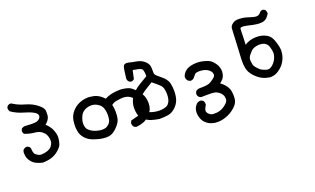

<svg xmlns="http://www.w3.org/2000/svg" viewBox="-80 -879 2660 1620"><g transform="rotate(-20 1250.0 -69.0)"><path d="M25.4 2Q25.4 -3.9 25.4 -9.8Q26.4 -24.4 36.1 -33.2Q47.9 -43.9 64.5 -43.9Q66.4 -43.9 70.3 -43.9L85.9 -35.2Q95.7 -25.4 95.7 -10.7Q95.7 -8.8 95.7 -5.9Q99.6 28.3 111.3 38.1Q131.8 54.7 149.4 58.6Q156.2 59.6 162.1 59.6Q186.5 59.6 218.8 48.8Q241.2 40 253.9 25.4Q267.6 8.8 271.5 -7.8Q273.4 -17.6 273.4 -26.4Q273.4 -52.7 260.7 -79.1Q252.9 -95.7 231 -112.8Q209 -129.9 167 -133.8Q125 -137.7 83 -154.3L82 -155.3Q72.3 -166 72.3 -181.6Q72.3 -183.6 72.3 -187.5L81.1 -204.1Q96.7 -213.9 112.3 -213.9Q119.1 -213.9 125 -212.9Q152.3 -210.9 163.1 -210.9Q173.8 -210.9 176.8 -210.9Q187.5 -210.9 200.2 -211.9Q226.6 -213.9 242.2 -229.5Q253.9 -241.2 253.9 -254.9Q253.9 -275.4 221.7 -293Q189.5 -310.5 136.7 -325.2Q84 -339.8 33.2 -374Q24.4 -387.7 24.4 -401.4Q24.4 -404.3 24.4 -408.2L32.2 -422.9Q43.9 -433.6 59.6 -433.6Q61.5 -433.6 65.4 -433.6Q116.2 -400.4 173.8 -384.8Q239.3 -367.2 286.1 -327.1Q304.7 -311.5 312.5 -298.8Q320.3 -286.1 321.3 -277.3Q322.3 -268.6 322.3 -262.7Q322.3 -256.8 322.3 -252.9Q322.3 -241.2 321.3 -230.5Q315.4 -193.4 278.3 -165Q314.5 -130.9 328.6 -95.2Q342.8 -59.6 342.8 -32.2Q342.8 -24.4 341.8 -17.6Q337.9 13.7 331.1 31.2Q324.2 51.8 293.9 78.6Q263.7 105.5 225.6 117.2Q188.5 127.9 147.5 127.9H146.5Q121.1 122.1 99.6 112.3Q73.2 101.6 55.7 81.1Q38.1 60.5 31.7 41.5Q25.4 22.5 25.4 2Z M960.9 74.2Q960.9 72.3 960.9 68.4L970.7 48.8Q1002.9 41 1028.3 34.2Q1051.8 28.3 1071.3 5.9Q1086.9 -13.7 1086.9 -34.2Q1086.9 -52.7 1078.1 -78.1Q1070.3 -99.6 1049.8 -123Q1034.2 -141.6 1007.8 -150.4Q988.3 -156.2 967.8 -156.2Q960 -156.2 941.9 -154.3Q923.8 -152.3 907.7 -148.9Q891.6 -145.5 882.8 -141.1Q874 -136.7 864.3 -128.9Q871.1 -104.5 871.1 -83Q872.1 -75.2 872.1 -69.3Q872.1 -50.8 871.1 -34.2Q870.1 -7.8 859.4 16.1Q848.6 40 820.3 68.4Q791 97.7 761.7 106.4Q743.2 111.3 726.6 111.3Q677.7 111.3 617.2 89.8Q575.2 76.2 546.9 45.9Q518.6 15.6 512.7 -21.5Q507.8 -46.9 507.8 -64Q507.8 -81.1 508.8 -90.8Q511.7 -144.5 536.1 -178.7Q546.9 -194.3 562.5 -209Q590.8 -235.4 631.8 -249Q665 -258.8 693.4 -258.8Q701.2 -258.8 709 -257.8Q744.1 -254.9 770.5 -243.2Q801.8 -229.5 831.1 -197.3Q857.4 -210.9 883.8 -217.8Q927.7 -227.5 964.8 -227.5Q1005.9 -227.5 1044.9 -213.9Q1068.4 -206.1 1105 -166.5Q1141.6 -127 1151.4 -90.8Q1158.2 -64.5 1158.2 -41Q1158.2 -13.7 1150.4 9.8Q1147.5 17.6 1144.5 23.4Q1134.8 42 1108.4 67.4Q1082 92.8 1054.7 101.6Q1027.3 111.3 996.1 114.3Q981.4 113.3 970.7 103.5Q960.9 89.8 960.9 74.2ZM800.8 -63.5Q800.8 -95.7 791 -124Q783.2 -145.5 765.6 -160.2Q732.4 -186.5 696.3 -186.5Q656.2 -186.5 627 -166Q617.2 -159.2 610.4 -151.4Q597.7 -137.7 588.4 -110.8Q579.1 -84 579.1 -65.4Q579.1 -45.9 585.9 -26.4Q591.8 -10.7 608.4 2Q637.7 26.4 690.4 36.1Q701.2 38.1 707.5 38.1Q713.9 38.1 721.2 38.1Q728.5 38.1 743.2 35.2Q760.7 30.3 776.4 14.6Q792 -1 796.4 -22Q800.8 -43 800.8 -63.5Z M1028.3 -38.1Q1028.3 -77.1 1043.9 -112.3Q1057.6 -144.5 1086.9 -171.9Q1116.2 -199.2 1150.9 -218.8Q1185.5 -238.3 1217.8 -258.8Q1217.8 -289.1 1213.9 -303.7Q1210.9 -319.3 1207 -323.2Q1194.3 -334 1171.4 -338.4Q1148.4 -342.8 1127 -346.7L1110.4 -271.5Q1098.6 -259.8 1083 -259.8Q1081.1 -259.8 1077.1 -259.8L1062.5 -268.6Q1051.8 -280.3 1050.8 -294.9Q1060.5 -381.8 1067.4 -400.9Q1074.2 -419.9 1096.7 -419.9Q1104.5 -419.9 1115.2 -418Q1144.5 -410.2 1185.5 -403.3Q1228.5 -395.5 1257.8 -366.2Q1283.2 -340.8 1283.2 -309.6Q1284.2 -279.3 1284.2 -260.7Q1285.2 -247.1 1305.7 -230.5Q1326.2 -213.9 1337.9 -203.1Q1351.6 -191.4 1355.5 -187.5Q1372.1 -170.9 1381.8 -151.4Q1391.6 -131.8 1395.5 -90.8Q1396.5 -77.1 1396.5 -56.2Q1396.5 -35.2 1391.6 -7.8Q1383.8 38.1 1349.6 72.8Q1315.4 107.4 1276.4 113.3Q1244.1 118.2 1210 118.2Q1205.1 118.2 1199.2 118.2H1197.3Q1165 113.3 1131.8 103.5Q1093.8 91.8 1063.5 62.5Q1040 39.1 1034.2 13.2Q1028.3 -12.7 1028.3 -38.1ZM1094.7 -32.2Q1094.7 -28.3 1094.7 -23.4Q1095.7 -2 1108.4 12.7Q1121.1 28.3 1138.7 35.6Q1156.2 43 1179.2 47.4Q1202.1 51.8 1221.7 51.8Q1267.6 51.8 1293.9 37.1Q1304.7 31.2 1315.4 12.7Q1330.1 -11.7 1330.1 -56.6Q1330.1 -77.1 1326.2 -97.7Q1321.3 -126 1300.8 -144.5Q1280.3 -164.1 1241.2 -195.3Q1215.8 -178.7 1189 -163.1Q1162.1 -147.5 1139.6 -128.9Q1118.2 -112.3 1110.4 -94.7Q1101.6 -77.1 1098.1 -64Q1094.7 -50.8 1094.7 -32.2Z M1610.4 -9.8H1626Q1645.5 -9.8 1668.9 -12.7Q1692.4 -15.6 1710.9 -27.3Q1734.4 -42 1749 -56.6Q1757.8 -66.4 1757.8 -78.1Q1757.8 -107.4 1721.7 -128.9Q1693.4 -145.5 1650.4 -145.5Q1643.6 -145.5 1637.7 -144.5Q1619.1 -143.6 1609.4 -133.8L1607.4 -130.9Q1591.8 -111.3 1585.9 -105.5Q1574.2 -94.7 1557.6 -94.7Q1555.7 -94.7 1551.8 -94.7L1534.2 -104.5Q1520.5 -119.1 1520.5 -138.7Q1520.5 -142.6 1520.5 -144.5Q1529.3 -171.9 1554.7 -192.4Q1569.3 -204.1 1588.9 -210Q1617.2 -219.7 1658.2 -219.7Q1698.2 -219.7 1745.1 -203.1Q1774.4 -194.3 1797.9 -166Q1821.3 -137.7 1828.1 -109.4Q1832 -94.7 1832 -81.1Q1832 -67.4 1829.1 -54.7Q1823.2 -26.4 1804.7 -8.8Q1794.9 1 1782.2 11.7Q1799.8 23.4 1814.9 40Q1830.1 56.6 1838.4 72.3Q1846.7 87.9 1849.6 101.6Q1854.5 126 1854.5 148.4Q1854.5 161.1 1853.5 173.8Q1849.6 210.9 1820.3 239.3Q1777.3 282.2 1718.8 299.8Q1686.5 310.5 1652.3 310.5Q1632.8 310.5 1623.5 308.6Q1614.3 306.6 1609.9 305.2Q1605.5 303.7 1600.6 302.7Q1591.8 299.8 1583 295.9Q1563.5 287.1 1544.9 268.6Q1527.3 251 1518.6 222.7Q1510.7 201.2 1510.7 178.7Q1510.7 170.9 1511.7 163.1Q1514.6 130.9 1540 104.5Q1553.7 91.8 1574.2 91.8Q1576.2 91.8 1580.1 91.8L1596.7 100.6L1598.6 102.5Q1607.4 113.3 1607.4 130.9Q1607.4 132.8 1607.4 137.7Q1586.9 171.9 1586.9 187Q1586.9 202.1 1602.1 216.8Q1617.2 231.4 1632.8 233.4Q1641.6 234.4 1646.5 234.4Q1663.1 234.4 1676.8 233.4Q1699.2 230.5 1723.6 218.8Q1748 206.1 1767.6 185.5Q1783.2 169.9 1783.2 148.4Q1783.2 110.4 1749 85Q1730.5 71.3 1710.9 67.9Q1691.4 64.5 1659.7 64.5Q1627.9 64.5 1598.6 65.4Q1584 65.4 1572.3 53.7Q1562.5 43 1562.5 27.3Q1562.5 20.5 1563.5 18.6L1571.3 2L1573.2 1Q1589.8 -9.8 1610.4 -9.8Z M2095.7 -221.7Q2143.6 -252 2202.1 -252Q2250 -252 2285.2 -233.4Q2304.7 -223.6 2313.5 -213.9Q2333 -194.3 2347.2 -148.9Q2361.3 -103.5 2361.3 -72.3Q2361.3 -65.4 2360.4 -58.6Q2357.4 -24.4 2342.8 5.9Q2326.2 41 2299.8 64.5Q2273.4 87.9 2249.5 97.7Q2225.6 107.4 2197.3 107.4H2196.3Q2161.1 102.5 2132.8 88.9Q2098.6 73.2 2064.9 36.6Q2031.2 0 2024.4 -41Q2019.5 -70.3 2019.5 -97.7Q2019.5 -105.5 2020 -118.2Q2020.5 -130.9 2022 -157.7Q2023.4 -184.6 2025.4 -220.7Q2028.3 -295.9 2030.8 -331.1Q2033.2 -366.2 2033.2 -380.4Q2033.2 -394.5 2037.1 -404.3Q2041 -414.1 2047.9 -420.4Q2054.7 -426.8 2060.5 -430.7Q2071.3 -438.5 2083 -441.9Q2094.7 -445.3 2115.2 -445.3Q2122.1 -445.3 2129.9 -444.3Q2161.1 -443.4 2200.2 -429.7Q2244.1 -415 2264.6 -415Q2279.3 -415 2288.1 -421.9Q2300.8 -431.6 2304.7 -438.5L2307.6 -441.4Q2315.4 -449.2 2329.1 -449.2Q2331.1 -449.2 2335 -449.2L2351.6 -440.4Q2360.4 -426.8 2360.4 -412.1Q2360.4 -409.2 2360.4 -405.3Q2351.6 -388.7 2335 -372.1Q2316.4 -353.5 2288.1 -351.6Q2280.3 -350.6 2266.1 -350.6Q2252 -350.6 2223.1 -355.5Q2194.3 -360.4 2173.8 -366.2Q2139.6 -374 2123 -374Q2109.4 -374 2104.5 -370.1Q2099.6 -365.2 2099.6 -329.1Q2099.6 -293 2095.7 -221.7ZM2283.2 -129.9Q2278.3 -149.4 2264.6 -162.6Q2251 -175.8 2235.8 -179.2Q2220.7 -182.6 2210.4 -182.6Q2200.2 -182.6 2194.3 -182.6Q2172.9 -180.7 2155.3 -173.8Q2134.8 -166 2117.2 -144.5Q2098.6 -124 2093.3 -112.3Q2087.9 -100.6 2087.9 -87.9Q2087.9 -74.2 2092.8 -45.9Q2096.7 -27.3 2124 0Q2138.7 15.6 2151.9 22.5Q2165 29.3 2187.5 36.1Q2195.3 39.1 2205.1 39.1Q2214.8 39.1 2226.6 33.2Q2247.1 21.5 2262.2 2.4Q2277.3 -16.6 2285.2 -38.6Q2293 -60.5 2293 -78.1Q2293 -95.7 2283.2 -129.9Z"/></g></svg>

Font: JasonHandwriting2
Style: SemiBold
Weight: 600
Version: Version 1.04.7